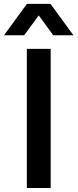

<svg xmlns="http://www.w3.org/2000/svg" viewBox="-84 -946 390 966"><path d="M51 0H171V-700H51ZM51.5 -926.5 -64 -768.5H37.5L111 -868.5L184 -768.5H285.5L170 -926.5Z"/></svg>

Font: MCL Standard Medium
Style: Regular
Weight: 500
Designer: Květoslav Bartoš
Foundry: Florian Karsten
Version: Version 1.001;Glyphs 3.2.3 (3260)